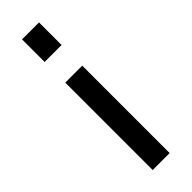

<svg xmlns="http://www.w3.org/2000/svg" viewBox="-327 -861 1047 1047"><g transform="rotate(-45 196.5 -337.0)"><path d="M130 -666.7V-840.8H260.8V-666.7ZM260.8 -507.5V166.7H130V-507.5Z"/></g></svg>

Font: 0xA000-Squareish
Style: Squareish-Bold
Weight: 700
Version: Version 0.1